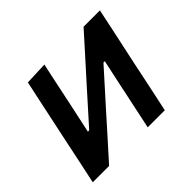

<svg xmlns="http://www.w3.org/2000/svg" viewBox="-121 -660 819 819"><g transform="rotate(-45 288.5 -250.5)"><path d="M18.5 0Q30 -55 41 -105.5Q51.5 -156 64.5 -217.5L75 -267Q90 -336.5 101 -389.5Q112 -442.5 124 -497L227.5 -501Q216.5 -450.5 206.5 -402.5Q196.5 -354.5 183.5 -293L156.5 -167.5H164.5L296.5 -315Q336 -359 377.5 -405Q419 -451 460 -497H558.5Q547 -442 536 -390Q525 -338 509.5 -267L499 -217.5Q486 -156 475.5 -105Q464.5 -54 453 0H350Q361 -52 371 -99Q381 -146 393 -203L420 -329H412L284 -186.5Q243 -140.5 201 -93.5Q159 -46.5 117 0Z"/></g></svg>

Font: Heraclito Medium
Style: Italic
Weight: 500
Italic angle: -12°
Designer: Kostas Bartsokas (font) & Cristiano Sobral (main changes)
Foundry: Kostas Bartsokas (font) & Cristiano Sobral (main changes)
Version: Version 1.00;July 8, 2020;FontCreator 13.0.0.2655 64-bit